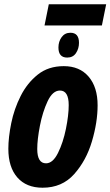

<svg xmlns="http://www.w3.org/2000/svg" viewBox="-20 -867 516 897"><path d="M456 -748 476 -847H208L188 -748ZM349 -667Q349 -714 309 -714Q283 -714 268 -693.5Q253 -673 253 -645Q253 -598 294 -598Q321 -598 335 -619Q349 -640 349 -667ZM436 -375Q436 -460 394 -509Q352 -558 278 -558Q206 -558 156.5 -518.5Q107 -479 76.5 -418.5Q46 -358 32.5 -291.5Q19 -225 19 -172Q19 -86 61 -38Q103 10 179 10Q270 10 326.5 -53.5Q383 -117 409.5 -206.5Q436 -296 436 -375ZM154 -171Q154 -215 166.5 -279.5Q179 -344 202.5 -394Q226 -444 260 -444Q301 -444 301 -376Q301 -329 288 -265Q275 -201 251 -152.5Q227 -104 195 -104Q154 -104 154 -171Z"/></svg>

Font: Noto Sans UI Condensed ExtraBold
Style: Italic
Weight: 800
Width: 3
Designer: Monotype Design Team
Foundry: Monotype Imaging Inc.
Version: 1.001